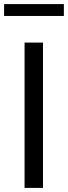

<svg xmlns="http://www.w3.org/2000/svg" viewBox="-35 -918 332 938"><path d="M85 0V-710H175V0ZM-15 -840V-898H277V-840Z"/></svg>

Font: Raleway Medium
Style: Regular
Weight: 500
Designer: Matt McInerney, Pablo Impallari, Rodrigo Fuenzalida
Foundry: Matt McInerney, Pablo Impallari, Rodrigo Fuenzalida
Version: Version 4.026